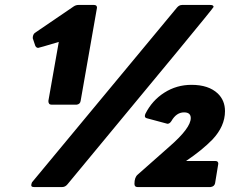

<svg xmlns="http://www.w3.org/2000/svg" viewBox="-20 -754 981 774"><path d="M231 0H117Q106 0 106 -7Q106 -12 109 -19L693 -723Q702 -734 714 -734H828Q841 -734 841 -726Q841 -721 252 -11Q243 0 231 0ZM289 -332H188Q175 -332 175 -347L217 -585Q137 -561 134 -561Q126 -561 122 -570L112 -600Q112 -614 120 -621L277 -728Q286 -734 296 -734H359Q371 -734 371 -723Q371 -720 305 -347Q303 -334 289 -332ZM829 0H534Q522 0 522 -13Q522 -39 535 -50L664 -164Q749 -238 749 -278Q749 -301 722 -301Q691 -301 671 -266Q664 -255 655 -255L573 -277Q564 -279 564 -286Q564 -290 566 -295Q593 -349 642.5 -380.5Q692 -412 752 -412Q821 -412 858 -377Q887 -349 887 -306Q887 -245 836 -191Q795 -149 730 -105H848Q860 -105 860 -94L847 -15Q844 -2 829 0Z"/></svg>

Font: YamahaIndonesia935. App XBold
Style: Italic
Weight: 800
Italic angle: -10°
Designer: Dalton Maag Ltd
Foundry: Dalton Maag Ltd
Version: Version 1.002; January 01, 2024; Regular/Italic